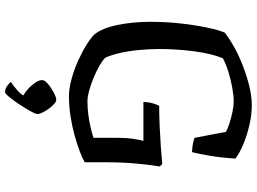

<svg xmlns="http://www.w3.org/2000/svg" viewBox="-148 -612 1011 756"><g transform="rotate(90 358.0 -234.5)"><path d="M358.5 0Q328.6 0 291.7 -10.2Q254.8 -20.3 219.4 -36.2Q184 -52.2 156.2 -69.6Q128.4 -87 116 -100.4Q90.9 -131.3 78.6 -192Q66.4 -252.6 66.4 -321Q66.4 -381.4 72.8 -439.2Q79.2 -497 89 -543.2Q98.7 -589.5 108.7 -613Q130.8 -630.8 164.5 -649.8Q198.2 -668.7 238.7 -684.5Q279.2 -700.2 319.7 -710.1Q360.1 -720 395 -720Q431.4 -720 470.9 -711Q510.5 -702 546.1 -687.5Q581.7 -673 604.8 -655.7Q601.3 -598.3 593.6 -553.2Q586 -508.1 579.4 -484.5Q556.5 -485.7 542.7 -488.8Q528.9 -492 523.1 -495L499.6 -618.4Q487.6 -624.9 465.4 -632.1Q443.1 -639.3 420 -644Q396.8 -648.8 380.1 -648.8Q358.1 -648.8 325.6 -643Q293.2 -637.2 261.7 -627.3Q230.3 -617.4 210 -605.9Q201 -584.9 194 -556.3Q187 -527.7 182.7 -494.5Q178.3 -461.2 175.9 -426.8Q173.5 -392.3 173.5 -359.6Q173.5 -315.4 177.6 -273.8Q181.7 -232.3 189.7 -198.5Q197.7 -164.8 207.7 -143Q218.2 -132.4 238.9 -120.3Q259.6 -108.2 285.7 -97.5Q311.9 -86.8 336.7 -79.8Q361.5 -72.8 379.8 -72.8Q406.4 -72.8 433.2 -76.4Q460.1 -80 483.8 -85.7Q507.5 -91.5 523.2 -96.7V-195.4Q523.2 -227.9 527.3 -254.5Q531.5 -281.1 535.2 -293.2H382.1Q382.1 -311.7 387.3 -329.9Q392.5 -348 397.2 -355.3Q435.1 -355.3 476.7 -357.1Q518.2 -358.9 557.5 -361.7Q596.8 -364.6 626.1 -367.4L635.9 -357.6Q631.1 -330.7 625.2 -272.2Q619.4 -213.7 619.4 -144.3V-62.2Q604.6 -53.2 576.8 -42.6Q549 -32 512.7 -22Q476.5 -12 436.9 -6Q397.4 0 358.5 0ZM344 251.5Q330.4 251.5 319.2 243.6Q308.1 235.6 302.9 228.6Q319.4 218.7 338 201.5Q356.6 184.3 364.9 164.7L378 186.9Q368.2 186.9 354 178.5Q339.8 170 326.7 157.4Q313.6 144.8 304.7 130.8Q295.8 116.8 295.8 105.6Q295.8 98 304.7 88.6Q313.7 79.1 326.9 70.6Q340 62.1 352.8 56Q365.5 50 373 50Q380.5 50 390 58.5Q399.4 66.9 408.4 79.1Q417.3 91.3 423.5 104Q429.6 116.7 429.6 124.2Q429.6 131.1 418.4 151.3Q407.2 171.5 391.7 195Q376.2 218.4 362.5 235Q348.8 251.5 344 251.5Z"/></g></svg>

Font: Texturina Medium
Style: Regular
Weight: 500
Designer: Guillermo Torres Carreño
Foundry: Omnibus-Type
Version: Version 1.003